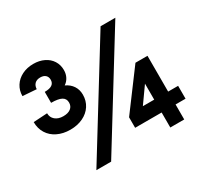

<svg xmlns="http://www.w3.org/2000/svg" viewBox="-146 -898 1149 1092"><g transform="rotate(-30 429.0 -351.5)"><path d="M23 -415 114 -420.5Q114 -393 134 -376.2Q154 -359.5 186.5 -359.5Q218 -359.5 235.5 -373.2Q253 -387 253 -411Q253 -437 231.5 -448.8Q210 -460.5 163.5 -460.5V-532.5Q227.5 -532 227.5 -575.5Q227.5 -594.5 215.5 -605.5Q203.5 -616.5 182 -616.5Q158.5 -616.5 145.5 -603.8Q132.5 -591 131.5 -568.5L41.5 -575Q41.5 -611.5 60 -640.8Q78.5 -670 111.5 -686.5Q144.5 -703 186 -703Q225 -703 255.5 -688.2Q286 -673.5 303 -646.8Q320 -620 320 -586Q320 -560 309.2 -539.8Q298.5 -519.5 280 -507.5Q310.5 -493.5 327 -468.5Q343.5 -443.5 343.5 -410.5Q343.5 -370.5 323.2 -339.2Q303 -308 266.5 -290.5Q230 -273 183 -273Q136 -273 99.5 -290.8Q63 -308.5 43 -340.8Q23 -373 23 -415ZM625 -697H722L292 0H195ZM680.5 -98.5H506.5V-167.5L693 -418H772V-183H837.5V-98.5H772V0H680.5ZM680.5 -183V-288L606 -183Z"/></g></svg>

Font: HK Grotesk ExtraBold
Style: Regular
Weight: 800
Designer: Alfredo Marco Pradil
Foundry: Hanken Design Co.
Version: Version 3.001